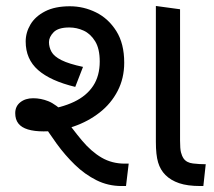

<svg xmlns="http://www.w3.org/2000/svg" viewBox="-20 -623 717 643"><path d="M387 0Q342 0 303 -19.5Q264 -39 231 -71Q198 -103 170 -141.5Q142 -180 118 -219L126 -254Q186 -262 228 -282Q270 -302 292 -335.5Q314 -369 314 -417Q314 -460 298.5 -485Q283 -510 260 -520.5Q237 -531 212 -531Q175 -531 159.5 -515Q144 -499 144 -482Q144 -465 152.5 -449.5Q161 -434 186 -421.5Q211 -409 258 -399L232 -332Q149 -352 107.5 -388.5Q66 -425 66 -484Q66 -514 82 -541Q98 -568 131 -585Q164 -602 214 -602Q260 -602 301.5 -581.5Q343 -561 369.5 -519Q396 -477 396 -413Q396 -361 374 -318.5Q352 -276 313.5 -246Q275 -216 227 -199.5Q179 -183 126 -183Q95 -183 73.5 -189.5Q52 -196 41.5 -209.5Q31 -223 31 -244Q31 -267 48 -280.5Q65 -294 91 -294Q117 -294 142 -284Q167 -274 201 -241L188 -240Q223 -190 254.5 -152.5Q286 -115 320.5 -95Q355 -75 398 -75H411L402 0ZM651 0Q608 0 580 -9.5Q552 -19 534 -37Q517 -54 509.5 -79Q502 -104 502 -148V-603L583 -592V-152Q583 -125 586 -113Q589 -101 595 -92Q605 -78 626.5 -75.5Q648 -73 669 -73L661 0Z"/></svg>

Font: guzrati25
Style: Book
Weight: 400
Designer: Jelle Bosma - Monotype Design Team, Universal Thirst
Foundry: Monotype Imaging Inc.
Version: Version 2.106